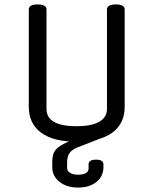

<svg xmlns="http://www.w3.org/2000/svg" viewBox="-20 -625 693 867"><path d="M543 -582V-143Q543 -67 487 -26Q431 15 326 15Q221 15 165.5 -26Q110 -67 110 -143V-582Q110 -605 150 -605Q190 -605 190 -582V-133Q190 -55 326 -55Q393 -55 428 -75Q463 -95 463 -133V-582Q463 -605 503 -605Q543 -605 543 -582ZM333 222Q281 222 248.5 196Q216 170 216 130V108Q216 81 223.5 64Q231 47 252.5 33.5Q274 20 314 4L419 -37L434 0L329 41Q304 51 293.5 67Q283 83 283 109V134Q283 147 296.5 155.5Q310 164 332 164Q380 164 380 135V117Q380 96 414 96Q447 96 447 117V130Q447 171 415.5 196.5Q384 222 333 222Z"/></svg>

Font: Offside
Style: Regular
Weight: 400
Designer: Eduardo Rodriguez Tunni
Foundry: Eduardo Rodriguez Tunni
Version: Version 1.002; ttfautohint (v1.8.4.7-5d5b);gftools[0.9.23]